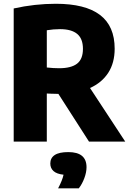

<svg xmlns="http://www.w3.org/2000/svg" viewBox="-20 -770 704 1044"><path d="M464 0 297.5 -259.5Q282 -259.5 257 -260.5Q242 -261.5 234.5 -261.5V0H54.5V-724Q169 -749.5 283.5 -749.5Q443.5 -749.5 523.5 -689Q603.5 -628.5 603.5 -505Q603.5 -428.5 568.8 -374.5Q534 -320.5 469.5 -291.5L661 0ZM234.5 -403Q270.5 -399 301.5 -399Q367 -399 399 -423.8Q431 -448.5 431 -504.5Q431 -559.5 399.8 -585.5Q368.5 -611.5 306.5 -611.5Q270.5 -611.5 234.5 -605.5ZM450.5 139Q450.5 167 438.5 199Q426.5 231 408.5 254H296Q319.5 209.5 325.5 180Q288.5 176 271 160.2Q253.5 144.5 253.5 119Q253.5 89 277.5 73Q301.5 57 351.5 57Q450.5 57 450.5 139Z"/></svg>

Font: Encode Sans Semi Condensed ExBd
Style: Regular
Weight: 800
Width: 4
Designer: Multiple Designers
Foundry: Impallari Type
Version: Version 2.000